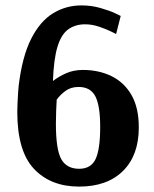

<svg xmlns="http://www.w3.org/2000/svg" viewBox="-20 -680 570 711"><path d="M273 11Q168 11 106 -54.5Q44 -120 44 -266Q44 -280 45 -299.5Q46 -319 47 -336.5Q48 -354 49 -361Q62 -470 95 -535.5Q128 -601 176 -630.5Q224 -660 282 -660Q318 -660 351.5 -650.5Q385 -641 406 -631Q427 -621 427 -621L410 -554Q410 -554 392 -563Q374 -572 347.5 -581Q321 -590 295 -590Q259 -590 233 -571.5Q207 -553 193 -507.5Q179 -462 176 -380Q198 -397 225.5 -409Q253 -421 287 -421Q346 -421 393 -398Q440 -375 467 -328Q494 -281 494 -208Q494 -105 435.5 -47Q377 11 273 11ZM273 -55Q317 -55 334 -91Q351 -127 351 -210Q351 -289 333 -323.5Q315 -358 271 -358Q242 -358 222 -343Q202 -328 190 -311Q189 -298 188 -270.5Q187 -243 187 -222Q187 -126 207 -90.5Q227 -55 273 -55Z"/></svg>

Font: Arsenal SC
Style: Bold
Weight: 700
Designer: Andrij Shevchenko
Foundry: Stairsfor
Version: Version 2.001; ttfautohint (v1.8.4.7-5d5b)